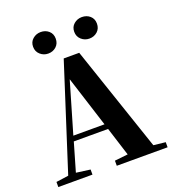

<svg xmlns="http://www.w3.org/2000/svg" viewBox="-166 -1083 1093 1210"><g transform="rotate(-20 380.5 -478.0)"><path d="M521 -812Q490.2 -812 467.5 -832.3Q444.8 -852.5 444.8 -884.8Q444.8 -917 467.5 -936.5Q490.2 -956.1 521 -956.1Q553.2 -956.1 575.2 -936.8Q597.2 -917.5 597.2 -884.8Q597.2 -852.1 575 -832Q552.7 -812 521 -812ZM245.1 -812Q214.4 -812 191.7 -832.3Q168.9 -852.5 168.9 -884.8Q168.9 -917 191.7 -936.5Q214.4 -956.1 245.1 -956.1Q276.9 -956.1 298.8 -936.8Q320.8 -917.5 320.8 -884.8Q320.8 -852.1 298.8 -832Q276.9 -812 245.1 -812ZM668.9 -43 749 -34.2V0H408.2V-34.2L497.1 -43.9L436 -236.8H206.1L150.9 -46.9L245.1 -34.2V0H16.1V-34.2L99.1 -45.9L325.2 -750H429.2ZM215.8 -272H424.8L315.9 -613.8Z"/></g></svg>

Font: Noto Serif JP Black
Style: Regular
Weight: 900
Designer: Ryoko NISHIZUKA  (kana & ideographs); Frank Grießhammer (Latin, Greek & Cyrillic); Wenlong ZHANG  (bopomofo); Sandoll Co
Foundry: Adobe Systems Incorporated
Version: Version 1.001;PS 1.001;hotconv 16.6.54;makeotf.lib2.5.65590